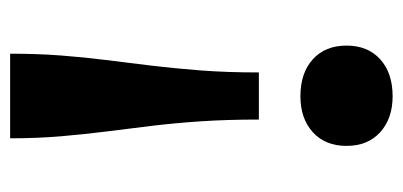

<svg xmlns="http://www.w3.org/2000/svg" viewBox="-228 -554 795 379"><g transform="rotate(-90 169.5 -364.5)"><path d="M253 -742H86Q86 -688 90 -641.5Q94 -595 99.5 -551.5Q105 -508 110.5 -463Q116 -418 119.5 -366Q123 -314 123 -251H216Q216 -314 220 -366Q224 -418 229.5 -463.5Q235 -509 240.5 -552.5Q246 -596 249.5 -642Q253 -688 253 -742ZM169 13Q125 13 98 -11.5Q71 -36 71 -78Q71 -120 98 -144.5Q125 -169 169 -169Q215 -169 242 -144.5Q269 -120 269 -78Q269 -36 242 -11.5Q215 13 169 13Z"/></g></svg>

Font: Roboto Serif 20pt SemiBold
Style: Regular
Weight: 600
Version: Version 1.008